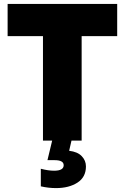

<svg xmlns="http://www.w3.org/2000/svg" viewBox="-20 -720 639 983"><path d="M200 -535H19V-700H580V-535H398V0H346L334 52Q377 57 398.5 79.5Q420 102 420 132Q420 187 376.5 215Q333 243 267 243Q228 243 189 234V144Q227 154 257 154Q306 154 306 126Q306 100 260 100H223L247 0H200Z"/></svg>

Font: Chess Sans ExtraBold
Style: Regular
Weight: 800
Designer: Wolf Bōese
Foundry: Wolf Bōese
Version: Version 7.223